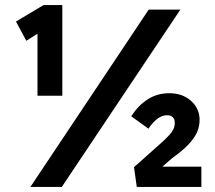

<svg xmlns="http://www.w3.org/2000/svg" viewBox="-20 -738 849 758"><path d="M128 -360V-605L84 -577L43 -653L152 -718H226V-360ZM100 0 567 -700H692L224 0ZM520 0 509 -78 610 -168Q628 -183 649 -205.5Q670 -228 670 -252Q670 -283 639 -283Q602 -283 566 -230L498 -279Q526 -322 563.5 -346Q601 -370 648 -370Q701 -370 734.5 -339.5Q768 -309 768 -265Q768 -230 750.5 -202Q733 -174 708 -152Q683 -130 659 -113L621 -80H775V0Z"/></svg>

Font: Lexend SemiBold
Style: Regular
Weight: 600
Designer: Bonnie Shaver-Troup, Thomas Jockin
Foundry: Lexend
Version: Version 1.005; ttfautohint (v1.8.3)